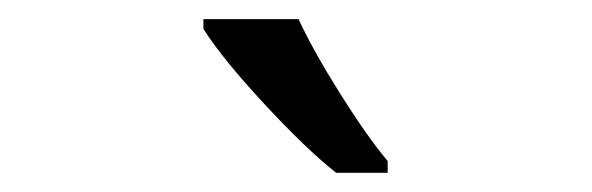

<svg xmlns="http://www.w3.org/2000/svg" viewBox="-20 -786 617 200"><path d="M383.8 -606H330.1Q298.3 -631.3 254.9 -678.2Q211.4 -725.1 191.9 -755.9V-766.1H291Q306.6 -732.4 334.5 -688.2Q362.3 -644 383.8 -618.2Z"/></svg>

Font: f02075841
Style: Regular
Weight: 400
Foundry: Ascender Corporation
Version: Version 1.10